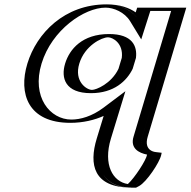

<svg xmlns="http://www.w3.org/2000/svg" viewBox="-20 -548 874 880"><path d="M318.6 -257C340 -327 403.3 -377 475.3 -377C535.7 -377 569.9 -338.6 563 -282L548.2 -233.2C520.1 -175.1 459.9 -136 401.6 -136C334.6 -136 296.9 -186 318.6 -257ZM615.6 -455.9 633.8 -513H808.8L632.2 78C612.4 142.6 679 148.1 689.4 149C719.2 151.5 612.6 312 582 312C452 312 408.4 218 448.4 87L490 -49C435.4 -8 371.4 15 302.4 15C152.4 15 84.7 -107 130.6 -257C176.4 -407 318.4 -528 468.4 -528C537.9 -528 590.2 -497.4 615.6 -455.9ZM562.8 -231.9 578.4 -283.4C586.2 -347.8 548 -392 479.8 -392C399.8 -392 327.3 -334.7 303.6 -257C279.4 -177.8 322.1 -121 397 -121C463.2 -121 530.9 -165.9 562.8 -231.9ZM618.4 -417.9 644 -498H789.4L617.2 78C595.3 149.7 661.3 161.4 678.5 163.5C671.8 193.9 605.1 286.6 585.5 297C465 296.1 425.3 211.6 463.4 87L515.9 -84.6L482.8 -59.7C432.1 -21.6 372.6 0 307 0C166.2 0 101.8 -114 145.6 -257C189.3 -400 323 -513 463.8 -513C529 -513 578 -484.2 601.4 -445.8ZM397 -121C322.1 -121 279.4 -177.8 303.6 -257C327.3 -334.7 399.8 -392 479.8 -392C548 -392 586.2 -347.8 578.4 -283.4L562.8 -231.9C530.9 -165.9 463.2 -121 397 -121ZM618.4 -417.9 601.4 -445.8C578 -484.2 529 -513 463.8 -513C323 -513 189.3 -400 145.6 -257C101.8 -114 166.2 0 307 0C372.6 0 432.1 -21.6 482.8 -59.7L515.9 -84.6L463.4 87C425.3 211.6 465 296.1 585.5 297C605.1 286.6 671.8 193.9 678.5 163.5C661.3 161.4 595.3 149.7 617.2 78L789.4 -498H644ZM318.6 -257C296.9 -186 334.6 -136 401.6 -136C459.9 -136 520.1 -175.1 548.2 -233.2L563 -282C569.9 -338.5 535.7 -377 475.3 -377C403.3 -377 339.9 -326.9 318.6 -257ZM468.4 -528C318.5 -528 176.4 -407 130.6 -257C84.7 -107 152.4 15 302.4 15C371.4 15 435.5 -8 490 -49L448.4 87C407.7 220.1 452.3 311.1 585.2 312L589.7 309.6C620.4 293.3 685.7 199.3 693.9 162.2L696.6 149.9L684.8 148.5C667.3 146.5 614.3 136.4 632.2 77.9L808.8 -513H633.8L615.6 -455.9C591.6 -495.1 538.7 -528 468.4 -528ZM588.1 -232.7 603.1 -282.5C609.8 -336.9 586.7 -392 479.8 -392C357.7 -392 298.9 -323.4 278.6 -257C257.9 -189.4 279.5 -121 397 -121C502.3 -121 561 -176.9 588.1 -232.7ZM627.3 -367.4 669 -498H764.4L592.2 78C575.8 131.4 615.8 153.1 654.1 160.6C650.2 186.2 596.6 267.9 566 295.5C497 284.9 451.7 207.1 488.4 87L554.7 -129.9L454.3 -54.4C401.3 -14.6 348.6 0 307 0C209.7 0 123.4 -102.7 170.6 -257C217.7 -411.3 366.4 -513 463.8 -513C501.1 -513 551.1 -492.2 576.3 -451ZM401.6 -136C377.2 -136 318.3 -174.4 343.6 -257C368.4 -338.3 445.7 -377 475.3 -377C496.8 -377 546.4 -349.4 538.2 -282.8L523 -232.4C490 -164.2 420.6 -136 401.6 -136ZM601.9 -491.3C573.7 -511.2 530.9 -528 468.4 -528C275.1 -528 148 -395.7 105.6 -257C63.2 -118.3 109 15 302.4 15C361.5 15 414.2 1.8 455.1 -16.7L423.4 87C386.8 206.8 408.6 310.8 580.1 312L603.4 312.2L617.6 304.6C651.5 286.5 711.1 197.2 718.7 163L721 152.2L694.5 149.1C694.5 149.1 636.3 146.2 657.2 78L833.8 -513H608.8Z"/></svg>

Font: Hussar Outliner
Style: Obl
Weight: 700
Foundry: Cannot Into Space Fonts
Version: Version 0.92